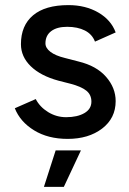

<svg xmlns="http://www.w3.org/2000/svg" viewBox="-20 -532 506 752"><path d="M38 -108 120 -144Q136 -113 168.5 -93Q201 -73 239 -73Q283 -73 310.5 -89Q338 -105 338 -134Q338 -161 318 -177Q298 -193 256 -204L209 -216Q139 -235 100.5 -272.5Q62 -310 62 -359Q62 -432 109.5 -472Q157 -512 248 -512Q315 -512 365 -483Q415 -454 433 -405L352 -369Q341 -398 312.5 -412.5Q284 -427 243 -427Q203 -427 180.5 -410Q158 -393 158 -362Q158 -344 177.5 -329Q197 -314 234 -305L288 -291Q358 -274 395.5 -231Q433 -188 433 -136Q433 -69 380 -28.5Q327 12 245 12Q168 12 113.5 -21.5Q59 -55 38 -108ZM198 57H297L230 200H152Z"/></svg>

Font: Oak Sans Medium
Style: Regular
Weight: 500
Designer: Erik Kennedy, Walven
Foundry: Erik Kennedy, Walven
Version: Version 1.000